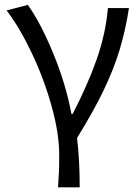

<svg xmlns="http://www.w3.org/2000/svg" viewBox="-20 -576 576 795"><path d="M225.2 65.6Q225.2 -22.6 194.1 -135Q163 -247.4 112.4 -354.5Q61.8 -461.6 7.4 -532.8L95.2 -555.8Q148.8 -480.6 200.8 -354Q252.8 -227.4 275.8 -104.2H280.8Q342.6 -223.2 380.1 -329.6Q417.6 -436 426.8 -542.6H514Q499.2 -448 474.6 -367.6Q450 -287.2 408.5 -200.8Q367 -114.4 299 -4.8Q310 85.2 310 199.6H220.2Q222.8 166 224 136.1Q225.2 106.2 225.2 65.6Z"/></svg>

Font: 寒蝉端黑体 Light
Style: Regular
Weight: 300
Designer: ChillDuanSans {Warren2060}; 
Source Han Sans {Ryoko NISHIZUKA 西塚涼子 (kana, bopomofo & ideographs); Paul D. Hunt (Latin, G
Foundry: ChillType&Adobe
Version: Version 1.300;Glyphs 3.3 (3306)